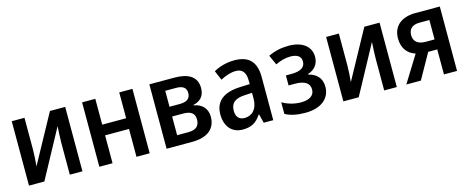

<svg xmlns="http://www.w3.org/2000/svg" viewBox="-33 -1050 3805 1558"><g transform="rotate(-15 1869.0 -270.5)"><path d="M178 -541H71V0H200L420 -406C418 -369 414 -307 414 -264V0H520V-541H392L170 -135C174 -173 178 -234 178 -274Z M773 -541H662V0H773V-234H974V0H1085V-541H974V-324H773Z M1625 -404C1625 -501 1552 -541 1437 -541H1227V0H1439C1578 0 1641 -62 1641 -159C1641 -230 1595 -273 1530 -283V-287C1591 -300 1625 -340 1625 -404ZM1514 -392C1514 -345 1484 -323 1424 -323H1338V-457H1429C1487 -457 1514 -435 1514 -392ZM1527 -166C1527 -108 1493 -84 1431 -84H1338V-241H1430C1494 -241 1527 -219 1527 -166Z M1944 -551C1878 -551 1816 -534 1768 -506L1802 -426C1846 -449 1889 -464 1931 -464C1985 -464 2014 -433 2014 -360V-332L1935 -329C1793 -324 1720 -266 1720 -155C1720 -56 1774 10 1866 10C1941 10 1982 -17 2020 -74H2024L2043 0H2123V-363C2123 -489 2064 -551 1944 -551ZM2014 -259V-210C2014 -124 1968 -77 1905 -77C1861 -77 1833 -101 1833 -157C1833 -218 1867 -253 1958 -256Z M2401 -551C2335 -551 2281 -539 2227 -513L2264 -431C2306 -451 2347 -463 2389 -463C2448 -463 2479 -441 2479 -398C2479 -346 2436 -324 2361 -324H2316V-240H2368C2453 -240 2492 -211 2492 -160C2492 -105 2445 -81 2379 -81C2318 -81 2264 -100 2223 -123V-26C2265 -2 2321 10 2391 10C2531 10 2602 -60 2602 -153C2602 -228 2557 -268 2493 -284V-289C2548 -305 2584 -348 2584 -409C2584 -500 2508 -551 2401 -551Z M2819 -541H2712V0H2841L3061 -406C3059 -369 3055 -307 3055 -264V0H3161V-541H3033L2811 -135C2815 -173 2819 -234 2819 -274Z M3363 0 3481 -210H3557V0H3667V-541H3462C3346 -541 3272 -483 3272 -378C3272 -293 3317 -242 3379 -223L3241 0ZM3382 -376C3382 -425 3411 -457 3473 -457H3557V-294H3482C3418 -294 3382 -323 3382 -376Z"/></g></svg>

Font: Noto Sans UI SemiCondensed Medium
Style: Regular
Weight: 500
Width: 4
Designer: Monotype Design Team
Foundry: Monotype Imaging Inc.
Version: Version 1.901